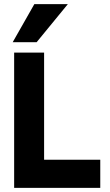

<svg xmlns="http://www.w3.org/2000/svg" viewBox="-20 -903 530 923"><path d="M306 -883 156 -700H41L145 -883ZM462 0H48V-650H192V-135H462Z"/></svg>

Font: Overused Grotesk
Style: Bold
Weight: 700
Version: Version 0.003